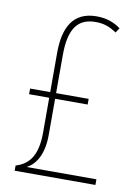

<svg xmlns="http://www.w3.org/2000/svg" viewBox="-83 -780 606 836"><g transform="rotate(10 220.5 -362.0)"><path d="M276 -724C172 -724 134 -649 134 -538V-364H45V-339H134V-184C134 -88 102 -41 41 -23V0H398V-25H89C131 -46 160 -96 160 -180V-339H304V-364H160V-532C160 -647 196 -699 276 -699C308 -699 336 -692 369 -669L383 -690C354 -711 322 -724 276 -724Z"/></g></svg>

Font: Noto Sans Lao UI Cond Thin
Style: Regular
Weight: 100
Width: 3
Designer: Monotype Design Team
Foundry: Monotype Imaging Inc.
Version: Version 2.000